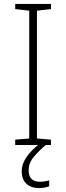

<svg xmlns="http://www.w3.org/2000/svg" viewBox="-20 -734 334 972"><path d="M238 0H57V-27L128 -33V-680L57 -688V-714H238V-688L167 -680V-33L238 -27ZM125 128Q125 186 181 186Q195 186 207.5 184Q220 182 229 179V209Q219 213 206 215.5Q193 218 176 218Q138 218 114 196.5Q90 175 90 133Q90 96 115 60Q140 24 188 -12L212 0Q178 28 151.5 59.5Q125 91 125 128Z"/></svg>

Font: Noto Sans Lao Looped ExtraLight
Style: Regular
Weight: 200
Designer: Mark Frömberg, Ben Mitchell
Foundry: The Fontpad Ltd
Version: Version 1.002; ttfautohint (v1.8.4.7-5d5b)